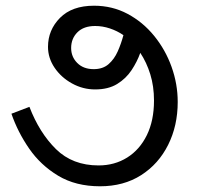

<svg xmlns="http://www.w3.org/2000/svg" viewBox="-20 -647 706 672"><path d="M330 5Q245 5 183.5 -32Q122 -69 82 -127Q42 -185 20 -249L83 -273Q118 -182 176 -125Q234 -68 325 -68Q381 -68 425 -95.5Q469 -123 494 -174Q519 -225 519 -295Q519 -345 506 -387Q493 -429 471 -462Q460 -431 440.5 -401.5Q421 -372 390 -353Q359 -334 313 -334Q270 -334 232 -355Q194 -376 171 -410Q148 -444 148 -483Q148 -542 190 -584.5Q232 -627 309 -627Q373 -627 426.5 -598.5Q480 -570 519.5 -521.5Q559 -473 580.5 -413Q602 -353 602 -290Q602 -207 568.5 -140Q535 -73 474 -34Q413 5 330 5ZM308 -405Q340 -405 360 -422.5Q380 -440 392 -467Q404 -494 412 -524Q390 -539 364.5 -547.5Q339 -556 313 -556Q273 -556 251 -534Q229 -512 229 -479Q229 -448 250.5 -426.5Q272 -405 308 -405Z"/></svg>

Font: Noto Sans Kaithi
Style: Regular
Weight: 400
Designer: Monotype Design Team
Foundry: Monotype Imaging Inc.
Version: Version 2.005; ttfautohint (v1.8.4.7-5d5b)